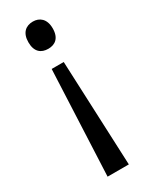

<svg xmlns="http://www.w3.org/2000/svg" viewBox="-192 -653 641 814"><g transform="rotate(-30 128.5 -246.0)"><path d="M188 -543C188 -590 161 -610 129 -610C94 -610 69 -589 69 -543C69 -496 94 -477 129 -477C162 -477 188 -495 188 -543ZM98 -396 75 118H179L157 -396Z"/></g></svg>

Font: Noto Sans Malayalam UI SemiCondensed
Style: Regular
Weight: 400
Width: 4
Designer: Jelle Bosma - Monotype Design Team
Foundry: Monotype Imaging Inc.
Version: Version 2.104